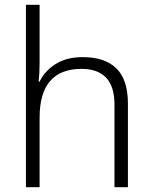

<svg xmlns="http://www.w3.org/2000/svg" viewBox="-20 -780 636 800"><path d="M145 -517Q145 -496 144 -477Q143 -458 141 -440H145Q166 -484 211.5 -513Q257 -542 325 -542Q417 -542 465 -495Q513 -448 513 -348V0H457V-344Q457 -420 422 -456.5Q387 -493 320 -493Q145 -493 145 -290V0H88V-760H145Z"/></svg>

Font: Noto Sans Gurmukhi UI Light
Style: Regular
Weight: 300
Designer: Jelle Bosma - Monotype Design Team
Foundry: Monotype Imaging Inc.
Version: Version 2.004; ttfautohint (v1.8.4.7-5d5b)